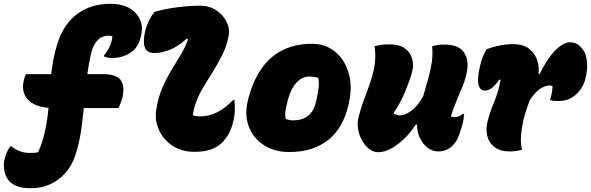

<svg xmlns="http://www.w3.org/2000/svg" viewBox="-79 -790 3118 1013"><path d="M-25 -18H-19Q2 -1 26 8Q50 17 79 17Q93 17 104 16Q115 15 122 13Q135 -15 144 -43Q158 -89 165.5 -133Q173 -177 177 -221Q102 -227 66.5 -266.5Q31 -306 48 -372Q50 -381 52.5 -387Q55 -393 58 -399H191Q196 -437 203 -476.5Q210 -516 223 -557Q255 -662 328 -716Q401 -770 503 -770Q547 -770 579 -758.5Q611 -747 632 -726Q655 -704 665 -672Q675 -640 665 -601L663 -593Q649 -535 606 -509.5Q563 -484 514 -484Q491 -484 470 -492V-498Q510 -548 514 -597Q508 -602 495 -602Q481 -602 465.5 -597Q450 -592 438 -580Q425 -567 415 -547.5Q405 -528 397 -487Q392 -465 388.5 -443Q385 -421 382 -399H463Q530 -399 555 -371Q580 -343 568 -281Q560 -247 546 -220H363Q357 -158 348.5 -99Q340 -40 322 18Q297 103 233.5 153Q170 203 83 203Q40 203 14 193.5Q-12 184 -29 167Q-48 147 -55.5 113.5Q-63 80 -53 43Q-48 25 -41.5 11Q-35 -3 -25 -18Z M736 -727Q789 -743 856 -751.5Q923 -760 978 -760Q1025 -760 1061.5 -736Q1098 -712 1116.5 -675Q1135 -638 1127 -599Q1117 -546 1093 -498.5Q1069 -451 1040.5 -406Q1012 -361 986.5 -317Q961 -273 948 -228Q940 -204 939 -182Q947 -178 957.5 -177Q968 -176 978 -176Q1023 -176 1064.5 -196.5Q1106 -217 1152 -263H1158Q1160 -243 1160 -213Q1160 -183 1152 -151Q1142 -108 1126 -81Q1110 -54 1089 -34Q1041 11 949 11Q878 11 829 -22.5Q780 -56 758 -108Q736 -160 746 -215Q756 -277 778 -327.5Q800 -378 826.5 -421.5Q853 -465 876.5 -504.5Q900 -544 913 -583L907 -587Q860 -544 816 -527Q772 -510 737 -510Q695 -510 684.5 -541.5Q674 -573 688 -631Q702 -684 736 -727Z M1568 -559Q1621 -559 1663 -535Q1705 -511 1732 -469Q1759 -427 1768 -371.5Q1777 -316 1763 -254L1760 -238Q1732 -114 1652 -51Q1572 12 1447 12Q1368 12 1311.5 -25.5Q1255 -63 1232.5 -125.5Q1210 -188 1230 -264L1233 -277Q1311 -559 1568 -559ZM1551 -386Q1515 -386 1485 -354Q1455 -322 1438 -257L1436 -246Q1420 -190 1429 -162Q1438 -159 1447 -157Q1456 -155 1468 -155Q1514 -155 1544.5 -177.5Q1575 -200 1587 -249L1590 -260Q1600 -305 1602.5 -332.5Q1605 -360 1600 -379Q1582 -386 1551 -386Z M1897 -546Q1914 -551 1934.5 -553.5Q1955 -556 1976 -556Q2027 -556 2056.5 -535Q2086 -514 2095.5 -480Q2105 -446 2094 -406Q2084 -369 2060 -310Q2036 -251 1997 -192Q2003 -188 2012 -184.5Q2021 -181 2031 -181Q2057 -181 2091.5 -206Q2126 -231 2154 -283Q2170 -338 2182 -381.5Q2194 -425 2199.5 -464.5Q2205 -504 2201 -546Q2215 -550 2231 -552.5Q2247 -555 2263 -555Q2338 -555 2365.5 -518Q2393 -481 2387 -430Q2381 -378 2358 -326Q2335 -274 2315 -220Q2306 -199 2300 -175Q2308 -172 2320 -172Q2344 -172 2364 -190H2370Q2370 -183 2367.5 -166.5Q2365 -150 2360 -130Q2350 -95 2341 -72Q2332 -49 2318 -32Q2303 -13 2281.5 -2Q2260 9 2232 9Q2202 9 2176.5 -11Q2151 -31 2136 -63Q2121 -95 2121 -133H2115Q2089 -93 2055 -59.5Q2021 -26 1985 -6.5Q1949 13 1917 13Q1890 13 1868 -4.5Q1846 -22 1830.5 -50Q1815 -78 1810 -110.5Q1805 -143 1813 -173Q1828 -231 1850 -287Q1872 -343 1888 -400Q1899 -441 1900.5 -479Q1902 -517 1897 -546Z M2488 -530Q2515 -541 2552.5 -549Q2590 -557 2628 -557Q2682 -557 2713 -532.5Q2744 -508 2755.5 -471.5Q2767 -435 2762 -401L2768 -399Q2808 -481 2850.5 -524Q2893 -567 2930 -567Q2961 -567 2984 -543Q3012 -515 3017 -471.5Q3022 -428 3013 -390L3009 -373Q3003 -347 2985 -320Q2967 -293 2938 -275Q2909 -257 2867 -257Q2854 -257 2844.5 -258Q2835 -259 2824 -262V-268Q2830 -285 2833 -302.5Q2836 -320 2836 -336Q2830 -339 2820 -339Q2798 -339 2771 -321.5Q2744 -304 2716 -261Q2703 -227 2692 -191.5Q2681 -156 2675 -117Q2669 -79 2669 -51Q2669 -23 2676 0Q2645 9 2610 9Q2561 9 2531.5 -13Q2502 -35 2492.5 -70.5Q2483 -106 2493 -148Q2506 -199 2528.5 -253Q2551 -307 2562 -367L2556 -371Q2531 -335 2513 -323.5Q2495 -312 2478 -312Q2453 -312 2445.5 -344.5Q2438 -377 2454 -443Q2460 -469 2468.5 -490Q2477 -511 2488 -530Z"/></svg>

Font: Recursive Mn Csl St Blk
Style: Italic
Weight: 900
Italic angle: -15°
Monospace: yes
Version: Version 1.079;hotconv 1.0.112;makeotfexe 2.5.65598; ttfautoh